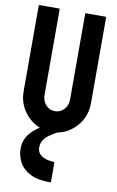

<svg xmlns="http://www.w3.org/2000/svg" viewBox="-106 -752 672 1103"><g transform="rotate(10 230.0 -200.0)"><path d="M224 10Q171 10 126 -17.5Q81 -45 54.5 -91Q28 -137 28 -192V-692Q28 -696 32 -696H146Q150 -696 150 -692V-192Q150 -158 171.5 -134.5Q193 -111 224 -111Q256 -111 277.5 -134.5Q299 -158 299 -192V-692Q299 -696 303 -696H417Q421 -696 421 -692V-192Q421 -136 394.5 -90Q368 -44 323.5 -17Q279 10 224 10ZM269 296Q198 297 153.5 274.5Q109 252 88.5 215Q68 178 68 135Q68 73 114.5 29.5Q161 -14 235 -43L272 1Q211 32 191.5 56Q172 80 172 109Q172 140 197 157.5Q222 175 269 177Q273 177 273 181V292Q273 296 269 296Z"/></g></svg>

Font: AL Dynamic
Style: Regular
Weight: 400
Version: Version 1.000; ttfautohint (v1.8.2) -l 8 -r 50 -G 200 -x 14 